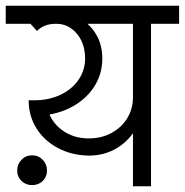

<svg xmlns="http://www.w3.org/2000/svg" viewBox="-45 -650 645 670"><path d="M74 -246V-300Q125 -300 165.5 -319Q206 -338 229 -371.5Q252 -405 252 -446H312Q312 -389 281 -343.5Q250 -298 196 -272Q142 -246 74 -246ZM252 -446Q252 -481 239 -508Q226 -535 203 -551Q180 -567 151 -567V-607Q197 -607 233.5 -586Q270 -565 291 -529Q312 -493 312 -446ZM-25 -567V-630H492V-567ZM265 -107Q205 -108 157 -133.5Q109 -159 82 -202.5Q55 -246 55 -300H118Q118 -262 137.5 -232Q157 -202 190 -184.5Q223 -167 265 -167ZM265 -107V-167Q309 -167 344 -186Q379 -205 399 -237.5Q419 -270 419 -311H458Q458 -253 432.5 -206.5Q407 -160 363.5 -133.5Q320 -107 265 -107ZM84 -542 52 -577Q71 -591 93.5 -599Q116 -607 152 -607V-567Q128 -567 112 -560.5Q96 -554 84 -542ZM419 0V-620H482V0ZM321 -567V-630H580V-567ZM67 -4Q45 -4 30 -18.5Q15 -33 15 -55Q15 -77 30 -92.5Q45 -108 67 -108Q89 -108 104 -92.5Q119 -77 119 -55Q119 -33 104 -18.5Q89 -4 67 -4Z"/></svg>

Font: Akshar Light
Style: Regular
Weight: 300
Designer: Tall Chai
Foundry: Tall Chai
Version: Version 1.100